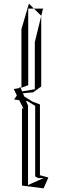

<svg xmlns="http://www.w3.org/2000/svg" viewBox="-20 -851 318 1048"><path d="M197 105H198V-281L158 -296L112 -325L105 -342L161 -347L205 -379V-764L170 -621V-364L101 -352L93 -370L96 -371H93L90 -378L85 -370L55 -365L72 -330L57 -308L85 -304L108 -258L100 -260V162L218 177L244 118ZM188 121H218L133 159V-275L122 -300L130 -299L172 -273V112ZM134 -386V-804H165L138 -831L131 -808L129 -804H130L97 -692V-372ZM217 -804 214 -799V-801L205 -764V-765L165 -804ZM96 -371 97 -372Z"/></svg>

Font: Quebrada
Style: Regular
Weight: 400
Designer: deFharo
Foundry: deFharo
Version: Version 1.034 2012